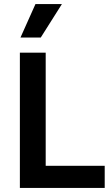

<svg xmlns="http://www.w3.org/2000/svg" viewBox="-20 -917 547 937"><path d="M77 0V-660H203V0ZM106 0V-108H491V0ZM179 -734H80L153 -897H282Z"/></svg>

Font: Bricolage Grotesque 16pt SemiBold
Style: Regular
Weight: 600
Version: Version 1.001;gftools[0.9.33.dev8+g029e19f]